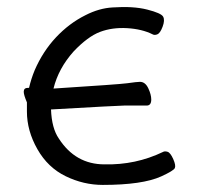

<svg xmlns="http://www.w3.org/2000/svg" viewBox="-20 -505 562 542"><path d="M131 -255Q318 -267 339 -270Q367 -274 375 -274Q390 -274 398.5 -256Q407 -238 407 -224Q407 -207 394 -207H330Q316 -207 124 -196Q126 -143 146 -114Q193 -41 275 -41Q363 -39 440 -76Q445 -79 453 -76.5Q461 -74 469 -56Q477 -38 473.5 -30.5Q470 -23 435 -7Q382 17 270 17Q216 17 165.5 -7.5Q115 -32 85.5 -84Q56 -136 56 -190V-216Q47 -237 47 -246Q47 -257 59 -257H62Q68 -283 78 -307Q101 -360 138 -399.5Q175 -439 221 -462Q260 -482 298 -484Q356 -488 395.5 -478Q435 -468 440.5 -458Q446 -448 439 -429.5Q432 -411 424 -408Q416 -405 411 -408Q381 -423 339 -425.5Q297 -428 262.5 -415Q228 -402 188 -360Q145 -312 131 -255Z"/></svg>

Font: Moon Stars Kai T
Style: Regular
Weight: 400
Designer: GuiWonder
Version: Version 1.101